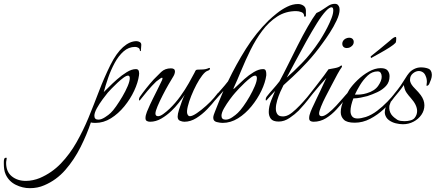

<svg xmlns="http://www.w3.org/2000/svg" viewBox="-439 -633 2276 1003"><path d="M-283 350Q-321 350 -356.5 332.5Q-392 315 -409 279Q-415 266 -417 251.5Q-419 237 -419 223V212Q-419 204 -417 197.5Q-415 191 -407 191Q-404 191 -404 193Q-404 199 -405.5 205Q-407 211 -407 218Q-407 264 -377.5 288Q-348 312 -304 312Q-286 312 -267 308Q-248 304 -231 297Q-168 270 -121 221Q-74 172 -39 110Q-4 48 23 -17Q52 -88 78.5 -157.5Q105 -227 138 -294Q169 -356 204 -387Q239 -418 274 -418Q283 -418 291.5 -413Q300 -408 299 -397L297 -369Q297 -366 293 -366Q293 -366 292.5 -366Q292 -366 292 -367Q292 -379 283.5 -383.5Q275 -388 267 -388Q233 -388 206.5 -364.5Q180 -341 160 -304Q140 -267 126 -226.5Q112 -186 103 -152Q110 -158 128.5 -177Q147 -196 172 -218Q197 -240 223 -256Q249 -272 271 -272Q284 -272 286.5 -260.5Q289 -249 287 -239Q282 -202 262 -159Q242 -116 210.5 -77.5Q179 -39 140.5 -15Q102 9 60 9Q55 9 46.5 8.5Q38 8 36 6Q15 69 -18 135Q-51 201 -97.5 254.5Q-144 308 -208 335Q-242 350 -283 350ZM75 -8Q90 -8 109.5 -20.5Q129 -33 139 -43Q151 -54 167.5 -77.5Q184 -101 200.5 -129Q217 -157 228 -183Q239 -209 239 -225Q239 -230 237 -234Q235 -238 230 -238Q221 -238 206 -227Q191 -216 174.5 -200.5Q158 -185 144 -170.5Q130 -156 124 -149Q114 -137 97 -114Q80 -91 67 -67.5Q54 -44 54 -28Q54 -8 75 -8Z M345 3Q335 3 328 -1Q321 -5 321 -16Q321 -30 328.5 -49Q336 -68 345 -87Q354 -106 360 -118Q372 -141 383 -164Q394 -187 402 -203Q410 -218 410 -223Q410 -231 398.5 -223Q387 -215 377 -207Q355 -186 331 -157.5Q307 -129 294 -112Q291 -108 289 -108Q287 -108 287 -113Q287 -121 292 -128Q306 -148 325 -172Q344 -196 364 -218Q383 -238 403 -257Q423 -276 454 -276Q475 -276 475 -260Q475 -246 463 -228Q456 -217 441 -191Q426 -165 410.5 -134.5Q395 -104 384 -78Q373 -52 373 -40Q373 -26 387 -26Q398 -26 414 -37.5Q430 -49 447 -65Q478 -95 503.5 -130.5Q529 -166 547.5 -199Q566 -232 577 -253Q579 -257 581.5 -262.5Q584 -268 590 -269Q596 -270 616 -270Q636 -270 653 -278H655Q658 -278 658 -275Q658 -267 645 -263Q633 -259 617.5 -239Q602 -219 587 -190.5Q572 -162 560 -132Q548 -102 542 -77Q536 -52 539 -40Q543 -26 553 -26Q566 -26 589.5 -42Q613 -58 638 -80.5Q663 -103 679 -122Q686 -130 692 -138Q698 -146 700 -148Q701 -147 702 -144.5Q703 -142 703 -140Q702 -133 698 -126.5Q694 -120 689 -115Q670 -90 643.5 -62.5Q617 -35 586.5 -16Q556 3 524 3Q514 3 501.5 -2Q489 -7 489 -24Q489 -37 496 -59.5Q503 -82 511.5 -104.5Q520 -127 526 -138Q513 -119 494.5 -95.5Q476 -72 457 -54Q432 -30 403.5 -13.5Q375 3 345 3Z M724 9Q711 9 693 4.5Q675 0 675 -18Q675 -25 678 -34Q681 -43 684 -50Q694 -76 705 -103Q716 -130 728 -158Q715 -143 703.5 -130.5Q692 -118 687 -112Q684 -108 682 -108Q680 -108 680 -113Q680 -121 685 -128Q699 -146 717 -166Q735 -186 752 -208Q794 -296 846 -378.5Q898 -461 963 -525Q983 -544 1008 -564Q1033 -584 1061.5 -598Q1090 -612 1118 -612Q1133 -612 1145.5 -604Q1158 -596 1159 -579V-550Q1159 -546 1153 -546Q1150 -546 1150 -548Q1150 -564 1136 -569.5Q1122 -575 1108 -575Q1053 -575 1009 -546.5Q965 -518 931 -472.5Q897 -427 870 -372.5Q843 -318 821.5 -265.5Q800 -213 781 -172Q781 -172 781 -170Q781 -168 782 -168Q783 -168 798.5 -183.5Q814 -199 837.5 -220Q861 -241 887 -256.5Q913 -272 935 -272Q946 -272 949 -264.5Q952 -257 952 -248V-239Q947 -202 926.5 -159Q906 -116 874.5 -77.5Q843 -39 804.5 -15Q766 9 724 9ZM740 -8Q756 -8 774.5 -20.5Q793 -33 803 -43Q815 -54 832 -77.5Q849 -101 865 -129Q881 -157 892 -183Q903 -209 903 -225Q903 -230 901 -234Q899 -238 894 -238Q885 -238 870.5 -227Q856 -216 839.5 -200.5Q823 -185 809.5 -170.5Q796 -156 790 -149Q779 -137 762 -114Q745 -91 731.5 -67.5Q718 -44 718 -28Q718 -8 740 -8Z M1017 2Q987 2 976 -12.5Q965 -27 965 -48Q965 -76 977.5 -108Q990 -140 998 -158Q985 -144 973 -131Q961 -118 956 -112Q953 -108 951 -108Q949 -108 949 -113Q949 -121 954 -128Q968 -146 986 -166Q1004 -186 1021 -208Q1041 -245 1065.5 -294.5Q1090 -344 1116.5 -396.5Q1143 -449 1168.5 -493.5Q1194 -538 1214 -565Q1231 -572 1246.5 -583Q1262 -594 1277.5 -603.5Q1293 -613 1310 -613Q1321 -613 1326.5 -607Q1332 -601 1334 -593Q1335 -590 1335 -582Q1335 -559 1319.5 -526Q1304 -493 1283.5 -461.5Q1263 -430 1248 -410Q1208 -354 1166 -308.5Q1124 -263 1090.5 -232.5Q1057 -202 1042 -188Q1035 -175 1025.5 -153.5Q1016 -132 1009 -108.5Q1002 -85 1002 -65Q1002 -48 1010 -36.5Q1018 -25 1037 -25Q1040 -25 1043 -25Q1046 -25 1050 -26Q1067 -29 1087 -45Q1107 -61 1127 -82Q1147 -103 1163 -122Q1170 -130 1176 -137.5Q1182 -145 1184 -148Q1191 -141 1183.5 -130.5Q1176 -120 1171 -113Q1164 -104 1151 -88.5Q1138 -73 1121 -55Q1102 -36 1074 -17Q1046 2 1017 2ZM1059 -228Q1090 -254 1137.5 -302.5Q1185 -351 1231 -420Q1236 -428 1247.5 -447Q1259 -466 1271.5 -490.5Q1284 -515 1293 -538.5Q1302 -562 1302 -579Q1302 -595 1293 -595Q1282 -595 1264 -576Q1243 -554 1216.5 -511.5Q1190 -469 1161 -417Q1132 -365 1105.5 -315Q1079 -265 1059 -228Z M1373 -382Q1359 -382 1353 -391Q1349 -396 1349 -404Q1349 -420 1364 -430Q1375 -436 1384 -436Q1399 -436 1405 -427Q1409 -422 1409 -414Q1409 -398 1393 -388Q1384 -382 1373 -382ZM1199 3Q1189 3 1182.5 -1Q1176 -5 1176 -16Q1176 -30 1183.5 -49Q1191 -68 1200.5 -87Q1210 -106 1215 -118Q1222 -132 1232.5 -154.5Q1243 -177 1252.5 -197.5Q1262 -218 1266 -226Q1252 -211 1232.5 -188.5Q1213 -166 1196 -145Q1179 -124 1170 -112Q1167 -108 1165 -108Q1163 -108 1163 -113Q1163 -121 1168 -128Q1187 -152 1210.5 -182Q1234 -212 1253 -237.5Q1272 -263 1277 -271Q1288 -273 1309.5 -277Q1331 -281 1339 -288Q1342 -291 1345 -291Q1347 -291 1347.5 -287.5Q1348 -284 1345 -280Q1339 -273 1324 -246Q1309 -219 1292.5 -186.5Q1276 -154 1262 -128Q1248 -101 1238 -76Q1228 -51 1228 -40Q1228 -26 1242 -26Q1255 -26 1275.5 -42Q1296 -58 1317 -80.5Q1338 -103 1354 -122Q1359 -128 1366.5 -136.5Q1374 -145 1376 -147Q1378 -145 1378 -140Q1377 -133 1373 -126.5Q1369 -120 1365 -115Q1344 -89 1319 -61.5Q1294 -34 1264 -15.5Q1234 3 1199 3Z M1414 8Q1373 8 1357 -8Q1341 -24 1341 -47Q1341 -76 1356.5 -109Q1372 -142 1386 -165Q1402 -189 1429 -215Q1456 -241 1488 -259Q1520 -277 1550 -277Q1576 -277 1586 -264.5Q1596 -252 1596 -235Q1596 -204 1577.5 -184Q1559 -164 1532 -151.5Q1505 -139 1480 -131Q1465 -127 1445 -123Q1425 -119 1407 -119Q1400 -101 1396 -84Q1392 -67 1392 -53Q1392 -36 1400.5 -25Q1409 -14 1429 -14Q1437 -14 1448 -16Q1459 -18 1472 -22Q1502 -32 1531 -54Q1560 -76 1584.5 -101.5Q1609 -127 1622 -144Q1625 -141 1625 -137Q1625 -132 1618 -121Q1598 -93 1566 -63Q1534 -33 1495 -12.5Q1456 8 1414 8ZM1415 -139Q1428 -138 1444.5 -139.5Q1461 -141 1477 -146Q1518 -158 1536.5 -184.5Q1555 -211 1555 -232Q1555 -244 1550 -252Q1545 -260 1534 -260Q1505 -260 1482 -238.5Q1459 -217 1442 -189Q1425 -161 1415 -139ZM1500 -330Q1499 -330 1498 -333.5Q1497 -337 1498 -339Q1518 -355 1543.5 -375.5Q1569 -396 1596 -419Q1610 -432 1617 -436Q1624 -440 1628 -440Q1631 -440 1631 -431Q1631 -425 1630 -418Q1629 -411 1627 -409Q1619 -400 1596.5 -385.5Q1574 -371 1547 -356Q1520 -341 1500 -330Z M1666 16Q1648 16 1628 11Q1608 6 1592.5 -5.5Q1577 -17 1572 -37Q1571 -40 1571 -46Q1571 -60 1577.5 -77Q1584 -94 1594 -101Q1598 -103 1600.5 -101Q1603 -99 1601 -97Q1600 -94 1598 -89.5Q1596 -85 1595 -80Q1592 -54 1606 -34Q1612 -26 1620.5 -19Q1629 -12 1637 -7Q1644 -3 1654 -1.5Q1664 0 1674 0Q1690 0 1705 -4Q1720 -8 1727 -17Q1740 -33 1740 -53Q1740 -68 1732 -85Q1724 -102 1707 -121Q1696 -133 1686 -147Q1676 -161 1673 -177Q1672 -180 1671.5 -183Q1671 -186 1671 -189Q1658 -170 1644.5 -153.5Q1631 -137 1621 -125Q1617 -119 1614 -119Q1612 -119 1612 -123Q1612 -132 1620 -142Q1628 -151 1638 -164.5Q1648 -178 1654 -186Q1671 -211 1679.5 -225.5Q1688 -240 1698 -252Q1709 -265 1725.5 -273Q1742 -281 1760 -281Q1781 -281 1798.5 -274.5Q1816 -268 1817 -242Q1817 -230 1812.5 -217.5Q1808 -205 1803 -194Q1800 -188 1794.5 -185.5Q1789 -183 1789 -187Q1789 -191 1790 -196Q1791 -201 1791 -205Q1791 -222 1785 -235Q1780 -249 1770 -255.5Q1760 -262 1749 -262Q1733 -262 1718 -249.5Q1703 -237 1703 -217Q1703 -215 1703 -212Q1703 -209 1704 -207Q1708 -191 1728 -171Q1748 -151 1759 -136Q1778 -110 1778 -83Q1778 -56 1762.5 -33.5Q1747 -11 1721.5 2.5Q1696 16 1666 16Z"/></svg>

Font: Italianno
Style: Regular
Weight: 400
Designer: Robert E. Leuschke
Foundry: Robert E. Leuschke
Version: Version 1.100; ttfautohint (v1.8.3)